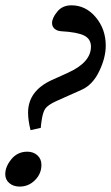

<svg xmlns="http://www.w3.org/2000/svg" viewBox="-31 -685 418 723"><path d="M84 -194.8Q74.7 -231.9 74.7 -260.7Q74.7 -342.8 164.6 -383.8L225.1 -411.1Q311.5 -450.2 311.5 -509.3Q311.5 -538.1 286.1 -551Q260.7 -564 199.2 -567.4Q184.1 -568.4 174.6 -576.7Q165 -585 165 -598.1Q165 -617.2 184.6 -641.1Q204.1 -665 237.8 -665Q292 -665 329.6 -620.1Q367.2 -575.2 367.2 -513.2Q367.2 -467.8 342.5 -416.5Q317.9 -365.2 275.9 -346.7L180.7 -304.2Q148.9 -289.6 139.4 -275.6Q129.9 -261.7 125.5 -229.5Q124.5 -223.6 123.5 -214.4Q122.6 -205.1 122.6 -203.6ZM43 17.6Q19.5 17.6 4.2 4.6Q-11.2 -8.3 -11.2 -28.8Q-11.2 -57.6 12 -85.7Q35.2 -113.8 71.8 -113.8Q94.7 -113.8 109.9 -100.1Q125 -86.4 125 -64Q125 -30.8 100.8 -6.6Q76.7 17.6 43 17.6Z"/></svg>

Font: Elstob Medium
Style: Italic
Weight: 500
Italic angle: -20°
Designer: Peter S. Baker
Version: Version 1.015